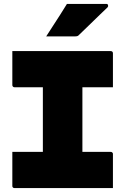

<svg xmlns="http://www.w3.org/2000/svg" viewBox="-20 -961 640 981"><path d="M401 -62H191L199 -84Q199 -118 199 -153Q199 -188 199 -222Q199 -275 199 -326.5Q199 -378 199 -430Q199 -482 199 -534.5Q199 -587 199 -638H409L401 -616Q401 -580 401 -542Q401 -504 401 -467Q401 -417 401 -366Q401 -315 401 -264Q401 -213 401 -162.5Q401 -112 401 -62ZM557 0H54Q51 0 49 -1Q47 -2 45.5 -3.5Q44 -5 43.5 -7Q43 -9 43 -11Q43 -34 43 -66Q43 -98 43 -130Q43 -162 43 -185H545Q549 -185 551.5 -183.5Q554 -182 555.5 -180Q557 -178 557 -174Q557 -151 557 -119Q557 -87 557 -55Q557 -23 557 0ZM43 -700H545Q551 -700 554 -697Q557 -694 557 -689Q557 -672 557 -649.5Q557 -627 557 -602Q557 -577 557 -554.5Q557 -532 557 -515H55Q49 -515 46 -518.5Q43 -522 43 -526Q43 -543 43 -565.5Q43 -588 43 -613Q43 -638 43 -660.5Q43 -683 43 -700ZM322 -941Q361 -941 393 -941Q425 -941 456.5 -941Q488 -941 524 -941Q530 -941 532 -935Q534 -929 530 -924Q510 -905 493.5 -889Q477 -873 460.5 -857Q444 -841 425.5 -823Q407 -805 383 -782Q380 -778 375 -776.5Q370 -775 362 -775Q335 -775 310 -775Q285 -775 262 -775Q239 -775 216 -775Q234 -803 251.5 -830Q269 -857 287 -885Q305 -913 322 -941Z"/></svg>

Font: Recursive Monospace Black
Style: Regular
Weight: 900
Version: Version 1.047